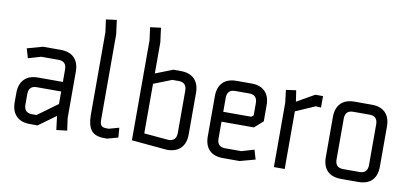

<svg xmlns="http://www.w3.org/2000/svg" viewBox="-70 -982 2615 1224"><g transform="rotate(10 1237.0 -370.0)"><path d="M65 -472 165 -500H279Q338 -500 368.5 -468.5Q399 -437 399 -380V-79L410 0L341 8L330 -81L218 0H169Q111 0 80 -31.5Q49 -63 49 -120V-181Q49 -238 80 -269.5Q111 -301 169 -301H329V-381Q329 -435 277 -435H165L83 -411ZM171 -64H200L329 -158V-239H171Q119 -239 119 -185V-118Q119 -64 171 -64Z M611 -659V-102Q612 -77 621.5 -67.5Q631 -58 653 -58H669L734 -76L739 -13L669 6H651Q590 6 565.5 -26.5Q541 -59 541 -126V-660L530 -741L599 -750Z M1057 10 827 -11V-659L816 -741L885 -750L897 -658V-456L1009 -500H1057Q1115 -500 1146 -468.5Q1177 -437 1177 -380V-110Q1177 -53 1146 -21.5Q1115 10 1057 10ZM1014 -435 897 -389V-68L1055 -54Q1107 -54 1107 -108V-381Q1107 -435 1055 -435Z M1419 0Q1360 0 1329.5 -31Q1299 -62 1299 -120V-380Q1299 -437 1329.5 -468.5Q1360 -500 1419 -500H1514Q1573 -500 1603.5 -468.5Q1634 -437 1634 -380V-276L1579 -227H1369V-118Q1369 -64 1421 -64H1526L1607 -88L1625 -27L1526 0ZM1369 -381V-291H1550L1564 -302V-381Q1564 -435 1512 -435H1421Q1369 -435 1369 -381Z M1978 -500V-426L1944 -428L1818 -373V0H1748V-417L1738 -498L1803 -507L1814 -435L1928 -500Z M2291 -435H2185Q2133 -435 2133 -381V-118Q2133 -64 2185 -64H2291Q2343 -64 2343 -118V-381Q2343 -435 2291 -435ZM2293 0H2183Q2124 0 2093.5 -31Q2063 -62 2063 -120V-380Q2063 -437 2093.5 -468.5Q2124 -500 2183 -500H2293Q2352 -500 2382.5 -468.5Q2413 -437 2413 -380V-120Q2413 -62 2382.5 -31Q2352 0 2293 0Z"/></g></svg>

Font: Strong
Style: Regular
Weight: 400
Designer: Roman Shchyukin (Gaslight Type Foundry)
Foundry: Cyreal (www.cyreal.org)
Version: Version 1.001